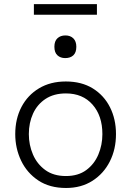

<svg xmlns="http://www.w3.org/2000/svg" viewBox="-20 -902 637 932"><path d="M300.5 10.5Q221 10.5 166 -26Q111 -62.5 82.5 -122.2Q54 -182 54 -251Q54 -325 84.2 -382.8Q114.5 -440.5 169.8 -473.5Q225 -506.5 299.5 -506.5Q376 -506.5 430.5 -472.8Q485 -439 514 -381.2Q543 -323.5 543 -251Q543 -177.5 513.2 -118.5Q483.5 -59.5 429 -24.5Q374.5 10.5 300.5 10.5ZM300 -47.5Q359.5 -47.5 398.8 -76.5Q438 -105.5 457.5 -152Q477 -198.5 477 -251Q477 -340 429.2 -394.2Q381.5 -448.5 300 -448.5Q241.5 -448.5 201.2 -422Q161 -395.5 140.5 -350.8Q120 -306 120 -251Q120 -198.5 140 -152Q160 -105.5 200 -76.5Q240 -47.5 300 -47.5ZM296.5 -620Q273.5 -620 258.8 -633.5Q244 -647 244 -675Q244 -702.5 258.8 -716.2Q273.5 -730 297.5 -730Q321.5 -730 336 -715.8Q350.5 -701.5 350.5 -675Q350.5 -647 336 -633.5Q321.5 -620 296.5 -620ZM144.5 -830.5V-882H450.5V-830.5Z"/></svg>

Font: Commissioner Light
Style: Regular
Weight: 300
Designer: Kostas Bartsokas
Foundry: Kostas Bartsokas
Version: Version 1.000; ttfautohint (v1.8.3)